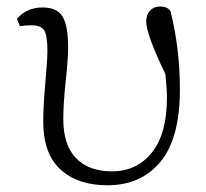

<svg xmlns="http://www.w3.org/2000/svg" viewBox="-20 -545 621 579"><path d="M40 -465.8 31.2 -488.3Q60.5 -522.5 108.4 -522.5Q152.3 -522.5 168.9 -494.6Q185.5 -466.8 185.5 -401.4Q185.5 -369.1 178.2 -300.8Q170.9 -232.4 170.9 -185.5Q170.9 -107.4 209.5 -67.9Q248 -28.3 317.4 -28.3Q392.6 -28.3 438 -85Q483.4 -141.6 483.4 -251Q483.4 -278.3 478.5 -322.3Q420.9 -441.4 420.9 -480.5Q420.9 -501 432.6 -513.2Q444.3 -525.4 462.9 -525.4Q484.4 -525.4 494.1 -511.7Q522.5 -398.4 522.5 -275.4Q522.5 -127.9 463.9 -57.1Q405.3 13.7 303.7 13.7Q214.8 13.7 162.6 -33.7Q110.4 -81.1 110.4 -178.7Q110.4 -224.6 116.7 -294.9Q123 -365.2 123 -391.6Q123 -436.5 113.8 -452.6Q104.5 -468.8 74.2 -468.8Q54.7 -468.8 40 -465.8Z"/></svg>

Font: GenYoMin TW TTF Light
Style: Regular
Weight: 300
Version: Version 1.300